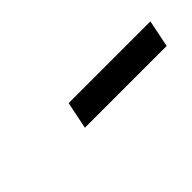

<svg xmlns="http://www.w3.org/2000/svg" viewBox="31 -925 538 538"><g transform="rotate(-45 300.0 -655.5)"><path d="M215.5 -615 232 -696H556L539.5 -615Z"/></g></svg>

Font: Heraclito Medium
Style: Italic
Weight: 500
Italic angle: -12°
Designer: Kostas Bartsokas (font) & Cristiano Sobral (main changes)
Foundry: Kostas Bartsokas (font) & Cristiano Sobral (main changes)
Version: Version 1.00;July 8, 2020;FontCreator 13.0.0.2655 64-bit